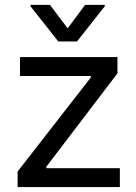

<svg xmlns="http://www.w3.org/2000/svg" viewBox="-20 -763 553 783"><path d="M51.8 -63.5 350.6 -447.3V-453.1H61.5V-530.3H459V-463.9L168.9 -83V-77.1H468.8V0H51.8ZM255.9 -647.5 327.1 -743.2H407.2V-737.3L293.9 -593.8H217.8L104.5 -737.3V-743.2H183.6Z"/></svg>

Font: Pretendard Std Variable
Style: Regular
Weight: 400
Designer: Base glyphs from Inter by Rasmus Andersson; Hangeul glyphs from Noto Sans CJK(Source Han Sans) by Jang Soo-young and Kan
Foundry: Kil Hyung-jin
Version: Version 1.309;Glyphs 3.2 (3225)